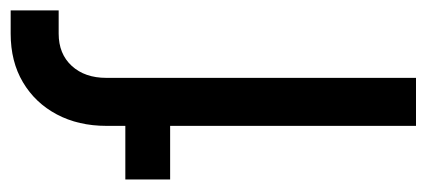

<svg xmlns="http://www.w3.org/2000/svg" viewBox="-240 -560 800 360"><g transform="rotate(-90 160.0 -380.0)"><path d="M104 0V-461H3.5V-545H104V-580.5Q104 -633 125.5 -673.5Q147 -714 185.8 -737Q224.5 -760 277 -760H320.5V-670H277Q239 -670 216.5 -645.5Q194 -621 194 -580.5V0Z"/></g></svg>

Font: Mohave Medium
Style: Regular
Weight: 500
Designer: Gumpita Rahayu
Foundry: Tokotype
Version: Version 2.003